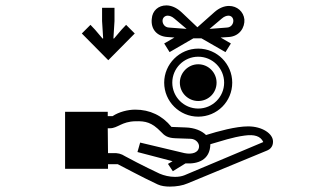

<svg xmlns="http://www.w3.org/2000/svg" viewBox="-20 -749 1240 711"><path d="M667 -144C712 -141 758 -156 759 -215C801 -227 841 -241 886 -247C922 -252 945 -245 955 -223L663 -100C653 -96 641 -94 628 -94C608 -94 587 -99 571 -106C515 -132 445 -169 444 -170C428 -180 417 -183 395 -182H380L379 -274H387C416 -274 430 -299 482 -300C519 -301 542 -296 576 -261C589 -247 600 -238 630 -237L687 -235C705 -234 719 -219 717 -204C715 -184 691 -176 663 -182L499 -221L489 -186L619 -152L602 -142L620 -115ZM618 -443C618 -496 661 -539 714 -539C767 -539 810 -496 810 -443C810 -390 767 -347 714 -347C661 -347 618 -390 618 -443ZM605 -647C589 -648 581 -662 582 -674C583 -684 591 -691 601 -691C608 -691 617 -688 626 -680L671 -642ZM801 -680C810 -688 819 -691 826 -691C836 -691 843 -684 844 -674C845 -662 837 -648 821 -647L756 -642ZM564 -66C577 -60 593 -58 609 -58C633 -58 657 -62 675 -70L970 -192C991 -201 991 -220 991 -225C991 -254 951 -281 899 -281C853 -281 788 -263 743 -249C727 -265 700 -276 668 -277L615 -279C581 -321 535 -343 481 -343C454 -343 421 -335 397 -319H379V-335H221V-124H380V-141H416C430 -134 512 -90 564 -66ZM447 -657 430 -639 402 -606 400 -607 404 -671V-720H358V-671L362 -607L360 -606L332 -639L315 -657L283 -625L381 -526L479 -625ZM588 -443C588 -373 645 -317 714 -317C784 -317 840 -373 840 -443C840 -512 784 -569 714 -569C645 -569 588 -512 588 -443ZM646 -443C646 -405 677 -375 714 -375C752 -375 782 -405 782 -443C782 -480 752 -511 714 -511C677 -511 646 -480 646 -443ZM696 -607H726L815 -556L835 -588L797 -610L828 -612C868 -615 887 -648 885 -677C882 -706 858 -727 828 -727C811 -727 792 -720 774 -704L711 -648L653 -703C634 -721 614 -729 596 -729C567 -729 544 -710 542 -679C538 -642 560 -615 599 -612L626 -610L588 -588L608 -556Z"/></svg>

Font: CryptoKit_GRILLE 1.4
Style: Regular
Weight: 400
Monospace: yes
Designer: Oceane Juvin
Foundry: http://www.head-geneve.ch
Version: Version 1.004